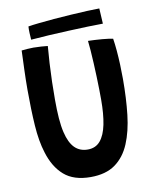

<svg xmlns="http://www.w3.org/2000/svg" viewBox="-91 -885 788 973"><g transform="rotate(-10 303.0 -399.0)"><path d="M297 17.5Q210 17.5 160.5 -25.8Q111 -69 87.5 -147Q68.5 -207 63 -289.5Q57.5 -372 57.5 -474Q57.5 -497.5 58 -524.5Q58.5 -551.5 59.5 -579Q60.5 -606.5 61.5 -631.2Q62.5 -656 63 -675Q78 -676.5 93.8 -677.8Q109.5 -679 124 -679Q144 -679 163.5 -677.5Q183 -676 197.5 -674.5Q194 -634.5 191.2 -587.2Q188.5 -540 187.2 -491.8Q186 -443.5 186 -400.5Q186 -346.5 189.2 -304.2Q192.5 -262 200 -230.5Q213 -175.5 239.2 -149Q265.5 -122.5 306.5 -122.5Q347 -122.5 371 -151Q395 -179.5 405.8 -232.5Q416.5 -285.5 416.5 -359.5Q416.5 -381 416 -412Q415.5 -443 414.2 -478.5Q413 -514 411.2 -549Q409.5 -584 407.2 -614.2Q405 -644.5 402.5 -664.5Q417.5 -664.5 437 -663.2Q456.5 -662 475.8 -660.5Q495 -659 509.8 -656.8Q524.5 -654.5 530 -653Q534.5 -625 537.5 -590.2Q540.5 -555.5 542 -518Q543.5 -480.5 543.5 -444Q543.5 -345 534 -261Q524.5 -177 498.2 -114.5Q472 -52 423.5 -17.2Q375 17.5 297 17.5ZM492 -737.5Q461 -737.5 414.8 -736Q368.5 -734.5 315.8 -732.2Q263 -730 211.8 -727Q160.5 -724 120 -720.5Q118.5 -737.5 117.8 -755.5Q117 -773.5 118 -789Q137.5 -792.5 173 -796.2Q208.5 -800 252.5 -803.8Q296.5 -807.5 341.5 -810.2Q386.5 -813 425 -814.8Q463.5 -816.5 487.5 -816.5Z"/></g></svg>

Font: Grandstander Thin Medium
Style: Regular
Weight: 500
Version: Version 1.200